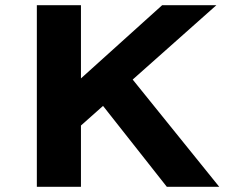

<svg xmlns="http://www.w3.org/2000/svg" viewBox="-20 -720 915 740"><path d="M240 -190 199 -334 605 -700H814ZM122 0V-700H292V0ZM623 0 347 -350 457 -456 825 0Z"/></svg>

Font: Lexend Exa
Style: Bold
Weight: 700
Designer: Bonnie Shaver-Troup, Thomas Jockin
Foundry: Lexend
Version: Version 1.007